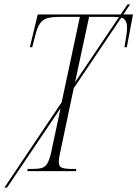

<svg xmlns="http://www.w3.org/2000/svg" viewBox="-46 -780 626 875"><path d="M79 0 80 -10H99Q126 -10 142.5 -14Q159 -18 169 -34Q179 -50 187 -85L230 -287L-14 75H-26L235 -314L318 -703H226Q192 -703 171 -697.5Q150 -692 137 -674Q124 -656 115 -620L101 -565H90L126 -714H504L535 -760H547L516 -714H560L532 -565H521Q527 -598 530 -618.5Q533 -639 533 -654Q533 -692 507 -700L290 -378L228 -84Q225 -71 223.5 -60.5Q222 -50 222 -41Q222 -20 238 -15Q254 -10 285 -10H302L300 0ZM360 -703 296 -405 496 -702Q486 -703 473 -703Z"/></svg>

Font: Noto Serif Display Condensed ExtraLight
Style: Italic
Weight: 200
Width: 3
Italic angle: -12°
Designer: Monotype Design Team
Foundry: Monotype Imaging Inc.
Version: Version 2.009